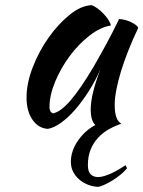

<svg xmlns="http://www.w3.org/2000/svg" viewBox="-20 -478 556 745"><path d="M255 150Q255 108 282 68.5Q309 29 350 7Q332 -9 332 -54Q332 -111 370 -210Q350 -164 324 -123.5Q298 -83 271 -52Q244 -21 216.5 -1.5Q189 18 166 22Q129 20 106 -13.5Q83 -47 83 -99Q83 -155 107 -217Q131 -279 168.5 -332Q206 -385 250 -420.5Q294 -456 335 -458Q345 -455 357.5 -446Q370 -437 381.5 -425Q393 -413 401 -400.5Q409 -388 410 -379Q370 -373 327.5 -340Q285 -307 250.5 -260.5Q216 -214 194 -161Q172 -108 172 -62Q172 -43 186 -38Q215 -44 253 -87.5Q291 -131 345 -222Q355 -240 367.5 -262Q380 -284 393 -308Q406 -332 418.5 -356.5Q431 -381 442 -404Q452 -404 465.5 -400.5Q479 -397 490 -391.5Q501 -386 508.5 -380Q516 -374 516 -369Q496 -327 479 -284.5Q462 -242 450 -203Q438 -164 431.5 -130Q425 -96 425 -71Q425 -43 431 -24.5Q437 -6 451 2Q427 10 403.5 23Q380 36 361.5 55.5Q343 75 332 101.5Q321 128 321 162Q321 188 332 198.5Q343 209 360 209Q373 209 388 204Q403 199 417.5 192Q432 185 445 177Q458 169 467 163L473 175Q463 187 448 199.5Q433 212 416.5 222Q400 232 385 239Q370 246 360 247Q340 246 321 238.5Q302 231 287.5 218.5Q273 206 264 189Q255 172 255 150Z"/></svg>

Font: Kaushan Script
Style: Regular
Weight: 400
Designer: Pablo Impallari
Foundry: Pablo Impallari
Version: Version 1.002